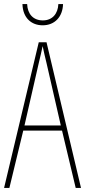

<svg xmlns="http://www.w3.org/2000/svg" viewBox="-20 -921 417 941"><path d="M289 -901H266C264 -854 237 -821 190 -821C143 -821 115 -852 113 -901H90C92 -832 135 -797 189 -797C248 -797 287 -838 289 -901ZM351 0H377L208 -714H170L0 0H26L94 -281H284ZM208 -612 278 -306H100L170 -612C178 -646 183 -666 189 -695C195 -666 200 -645 208 -612Z"/></svg>

Font: Noto Sans Ethiopic ExtraCondensed Thin
Style: Regular
Weight: 100
Width: 2
Designer: Monotype Design Team
Foundry: Monotype Imaging Inc.
Version: Version 2.102